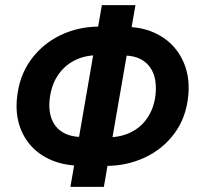

<svg xmlns="http://www.w3.org/2000/svg" viewBox="-20 -731 776 751"><path d="M393.6 -82 290 -83Q231.9 -84 184.6 -103.3Q137.2 -122.6 104.5 -157.2Q71.8 -191.9 56.2 -240.2Q40.5 -288.6 46.4 -347.2Q54.7 -432.6 99.6 -495.4Q144.5 -558.1 214.8 -592.5Q285.2 -627 368.7 -627L473.6 -626Q532.2 -625 579.6 -604.7Q627 -584.5 659.4 -548.3Q691.9 -512.2 707 -463.4Q722.2 -414.6 716.3 -356Q708 -271 662.6 -209.5Q617.2 -147.9 546.6 -115Q476.1 -82 393.6 -82ZM294.9 -195.3 400.4 -193.8Q451.2 -193.8 491 -213.1Q530.8 -232.4 555.9 -269Q581.1 -305.7 587.9 -356Q591.8 -388.7 587.2 -417Q582.5 -445.3 567.9 -466.6Q553.2 -487.8 529.1 -500.2Q504.9 -512.7 469.7 -513.7L363.3 -515.1Q311.5 -515.1 271.2 -494.4Q231 -473.6 206.1 -436Q181.2 -398.4 174.8 -347.2Q170.4 -314 176 -286.6Q181.6 -259.3 196.5 -239.3Q211.4 -219.2 236.1 -207.8Q260.7 -196.3 294.9 -195.3ZM509.8 -710.9 386.2 0H255.4L378.4 -710.9Z"/></svg>

Font: Roboto SemiBold
Style: Italic
Weight: 600
Designer: Christian Robertson
Foundry: Google
Version: Version 3.009; 2024